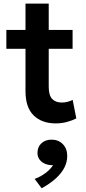

<svg xmlns="http://www.w3.org/2000/svg" viewBox="-20 -665 476 1058"><path d="M287.5 15Q210.5 15 165.5 -29Q120.5 -73 120.5 -162V-645H248.5V-500H380V-396H248.5V-187.5Q248.5 -139.5 267.5 -119.8Q286.5 -100 320 -100Q337 -100 352.2 -104Q367.5 -108 380.5 -114.5L400.5 -12.5Q378.5 -1 349 7Q319.5 15 287.5 15ZM15 -396V-500H135V-396ZM209.5 372.5 171 321Q205.5 308 232.5 287.2Q259.5 266.5 272 245Q249 246 229.5 238Q210 230 198.2 214.5Q186.5 199 186.5 178Q186.5 144.5 208.2 124.5Q230 104.5 264 104.5Q302 104.5 326.2 129.2Q350.5 154 350.5 195Q350.5 227.5 334.8 258.5Q319 289.5 287.8 318Q256.5 346.5 209.5 372.5Z"/></svg>

Font: Geologica Medium
Style: Regular
Weight: 500
Designer: Sindre Bremnes, Frode Helland
Foundry: Monokrom Skriftforlag AS
Version: Version 1.010;gftools[0.9.28]